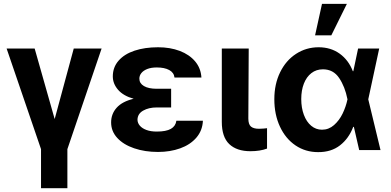

<svg xmlns="http://www.w3.org/2000/svg" viewBox="-20 -784 2044 1003"><path d="M161.1 -530.3 265.6 -162.1 365.2 -530.3H510.7L332 -4.9V199.2H194.3V-4.9L14.6 -530.3Z M678.2 -268.1Q624.5 -283.2 596.9 -314.9Q569.3 -346.7 569.3 -384.8Q569.3 -432.6 599.4 -467Q629.4 -501.5 682.9 -519.3Q736.3 -537.1 805.7 -537.1Q868.7 -537.1 918.9 -518.1Q969.2 -499 999.3 -463.4Q1029.3 -427.7 1032.2 -378.9H891.6Q888.7 -404.8 864 -418.2Q839.4 -431.6 798.8 -431.6Q770 -431.6 749.5 -423.6Q729 -415.5 718.5 -402.3Q708 -389.2 708 -373Q708 -348.6 731.9 -334.5Q755.9 -320.3 798.8 -320.3H874V-222.7H798.8Q756.8 -222.7 727.8 -206.1Q698.7 -189.5 698.2 -158.2Q698.7 -141.1 710.7 -127.2Q722.7 -113.3 745.1 -105Q767.6 -96.7 798.8 -96.7Q847.7 -96.7 872.6 -110.8Q897.5 -125 901.4 -153.3H1040Q1037.6 -101.6 1005.6 -64.7Q973.6 -27.8 921.1 -9Q868.7 9.8 805.7 9.8Q736.8 9.8 680.9 -9.3Q625 -28.3 592.8 -63.2Q560.5 -98.1 560.5 -144.5Q560.5 -189 589.6 -221.4Q618.7 -253.9 678.2 -268.1Z M1279.3 -530.3 1277.3 -165Q1277.3 -134.3 1291 -122.8Q1304.7 -111.3 1333 -111.3Q1344.7 -111.3 1355.7 -112.3Q1366.7 -113.3 1375 -114.3V-7.8Q1338.4 5.9 1288.1 5.9Q1216.8 5.9 1177.7 -31.2Q1138.7 -68.4 1138.7 -147.5V-530.3Z M1413.1 -265.6Q1413.1 -344.7 1443.4 -406.5Q1473.6 -468.3 1526.6 -502.7Q1579.6 -537.1 1644.5 -537.1Q1708 -537.1 1754.4 -503.7Q1800.8 -470.2 1823.2 -412.1H1825.7L1850.6 -530.3H1960.9L1903.8 -265.1L1967.8 0H1856.4L1828.6 -121.1H1825.2Q1802.2 -60.5 1756.1 -24.7Q1710 11.2 1641.6 10.7Q1575.7 10.7 1523.7 -24.4Q1471.7 -59.6 1442.4 -122.6Q1413.1 -185.5 1413.1 -265.6ZM1662.1 -106.4Q1697.3 -106.4 1724.9 -130.6Q1752.4 -154.8 1769.8 -190.7Q1787.1 -226.6 1794.9 -263.7L1795.4 -265.1L1794.9 -266.6Q1782.2 -331.1 1751.7 -376.5Q1721.2 -421.9 1667 -421.9Q1632.3 -421.9 1606.7 -402.1Q1581.1 -382.3 1567.4 -347.2Q1553.7 -312 1553.7 -266.6Q1553.7 -220.7 1567.4 -184.1Q1581.1 -147.5 1605.7 -127Q1630.4 -106.4 1662.1 -106.4ZM1662.1 -763.7H1792L1710.9 -599.6H1626Z"/></svg>

Font: Pretendard Std
Style: Bold
Weight: 700
Designer: Base glyphs from Inter by Rasmus Andersson; Hangeul glyphs from Noto Sans CJK(Source Han Sans) by Jang Soo-young and Kan
Foundry: Kil Hyung-jin
Version: Version 1.309